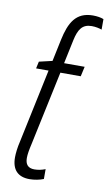

<svg xmlns="http://www.w3.org/2000/svg" viewBox="-88 -810 490 864"><g transform="rotate(10 157.0 -377.5)"><path d="M111 10C134 10 158 5 175 -2V-47C160 -41 143 -37 125 -37C95 -37 83 -54 83 -82C83 -99 87 -121 93 -147L165 -486H258L268 -531H174L197 -640C208 -691 225 -717 268 -717C286 -717 303 -713 314 -709V-757C302 -762 284 -765 265 -765C187 -765 159 -712 142 -632L121 -532L61 -518L54 -486H111L40 -150C33 -121 30 -94 30 -75C30 -19 58 10 111 10Z"/></g></svg>

Font: Noto Sans Condensed Light
Style: Italic
Weight: 300
Width: 3
Italic angle: -12°
Designer: Monotype Design Team
Foundry: Monotype Imaging Inc.
Version: Version 2.013